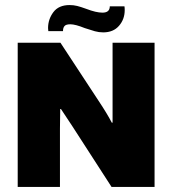

<svg xmlns="http://www.w3.org/2000/svg" viewBox="-20 -739 680 759"><path d="M217 -230V0H50V-570H219L370 -340Q404 -289 422 -254H425V-350V-570H591V0H421L266 -240L221 -308H218ZM473 -699Q473 -663 450.5 -637Q428 -611 388 -611Q371 -611 355 -615.5Q339 -620 315 -628Q278 -643 258 -643Q241 -643 235 -636Q229 -629 229 -616H171L170 -628Q170 -663 191 -691Q212 -719 255 -719Q271 -719 285 -715.5Q299 -712 321 -704Q360 -689 385 -689Q414 -689 414 -714H472Q473 -709 473 -699Z"/></svg>

Font: Lalezar
Style: Regular
Weight: 400
Designer: Borna Izadpanah
Foundry: Borna Izadpanah
Version: Version 1.003